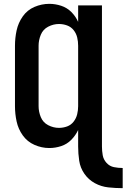

<svg xmlns="http://www.w3.org/2000/svg" viewBox="-20 -763 659 1000"><path d="M619 217V112Q596 112 573.5 107.5Q551 103 535 85.5Q519 68 515 45.5Q511 23 511 0V-735H387V-649Q374 -678 351.5 -700.5Q329 -723 298.5 -733Q268 -743 237 -743Q197 -743 159.5 -727Q122 -711 98.5 -677.5Q75 -644 66.5 -604.5Q58 -565 58 -525V-210Q58 -170 66.5 -130.5Q75 -91 98.5 -58Q122 -25 159.5 -8.5Q197 8 237 8Q268 8 298.5 -2Q329 -12 351.5 -35Q374 -58 387 -86V0Q387 37 392.5 74Q398 111 419.5 142Q441 173 474 191Q507 209 544.5 213Q582 217 619 217ZM287 -97Q258 -97 231 -111Q204 -125 192.5 -153Q181 -181 181 -210V-525Q181 -554 192.5 -582Q204 -610 231 -624Q258 -638 287 -638Q309 -638 329.5 -630.5Q350 -623 363.5 -606Q377 -589 382 -568Q387 -547 387 -525V-210Q387 -189 382 -168Q377 -147 363.5 -129.5Q350 -112 329.5 -104.5Q309 -97 287 -97Z"/></svg>

Font: Iosevka Sparkle
Style: Bold
Weight: 700
Designer: Belleve Invis
Foundry: Belleve Invis
Version: Version 4.5.0; ttfautohint (v1.8.3)